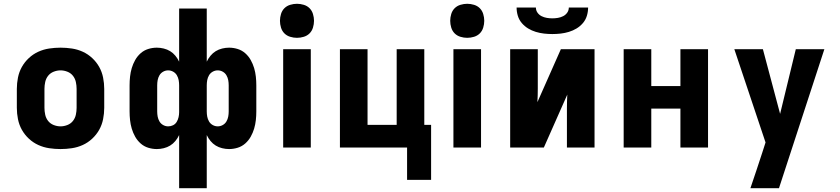

<svg xmlns="http://www.w3.org/2000/svg" viewBox="-20 -780 4440 1015"><path d="M300 8Q270 8 240 3.5Q210 -1 182.5 -13.5Q155 -26 132.5 -47Q110 -68 95.5 -94Q81 -120 75 -150Q69 -180 69 -210V-310Q69 -340 75 -370Q81 -400 95.5 -426Q110 -452 132.5 -473Q155 -494 182.5 -506.5Q210 -519 240 -523.5Q270 -528 300 -528Q330 -528 360 -523.5Q390 -519 417.5 -506.5Q445 -494 467.5 -473Q490 -452 504.5 -426Q519 -400 525 -370Q531 -340 531 -310V-210Q531 -180 525 -150Q519 -120 504.5 -94Q490 -68 467.5 -47Q445 -26 417.5 -13.5Q390 -1 360 3.5Q330 8 300 8ZM300 -112Q318 -112 336 -119Q354 -126 365.5 -140.5Q377 -155 381 -173.5Q385 -192 385 -210V-310Q385 -328 381 -346.5Q377 -365 365.5 -379.5Q354 -394 336 -401Q318 -408 300 -408Q282 -408 264 -401Q246 -394 234.5 -379.5Q223 -365 219 -346.5Q215 -328 215 -310V-210Q215 -192 219 -173.5Q223 -155 234.5 -140.5Q246 -126 264 -119Q282 -112 300 -112Z M1073 215H927V-66Q919 -49 907 -34.5Q895 -20 879.5 -10.5Q864 -1 845.5 3.5Q827 8 809 8Q786 8 763.5 1Q741 -6 723.5 -21.5Q706 -37 694.5 -57.5Q683 -78 676.5 -100Q670 -122 667.5 -145Q665 -168 665 -191V-329Q665 -352 667.5 -375Q670 -398 676.5 -420Q683 -442 694.5 -462.5Q706 -483 723.5 -498.5Q741 -514 763.5 -521Q786 -528 809 -528Q827 -528 845.5 -523.5Q864 -519 879.5 -509.5Q895 -500 907 -485.5Q919 -471 927 -454V-735H1073V-454Q1081 -471 1093 -485.5Q1105 -500 1120.5 -509.5Q1136 -519 1154.5 -523.5Q1173 -528 1191 -528Q1214 -528 1236.5 -521Q1259 -514 1276.5 -498.5Q1294 -483 1305.5 -462.5Q1317 -442 1323.5 -420Q1330 -398 1332.5 -375Q1335 -352 1335 -329V-191Q1335 -168 1332.5 -145Q1330 -122 1323.5 -100Q1317 -78 1305.5 -57.5Q1294 -37 1276.5 -21.5Q1259 -6 1236.5 1Q1214 8 1191 8Q1173 8 1154.5 3.5Q1136 -1 1120.5 -10.5Q1105 -20 1093 -34.5Q1081 -49 1073 -66ZM869 -112Q883 -112 895 -118Q907 -124 914 -135.5Q921 -147 924 -160.5Q927 -174 927 -187V-329Q927 -343 924.5 -356.5Q922 -370 915 -382Q908 -394 895.5 -401Q883 -408 869 -408Q855 -408 842.5 -401Q830 -394 823 -382Q816 -370 813.5 -356.5Q811 -343 811 -329V-191Q811 -177 813.5 -163.5Q816 -150 823 -138Q830 -126 842.5 -119Q855 -112 869 -112ZM1131 -112Q1145 -112 1157.5 -119Q1170 -126 1177 -138Q1184 -150 1186.5 -163.5Q1189 -177 1189 -191V-329Q1189 -343 1186.5 -356.5Q1184 -370 1177 -382Q1170 -394 1157.5 -401Q1145 -408 1131 -408Q1117 -408 1104.5 -401Q1092 -394 1085 -382Q1078 -370 1075.5 -356.5Q1073 -343 1073 -329V-191Q1073 -177 1075.5 -163.5Q1078 -150 1085 -138Q1092 -126 1104.5 -119Q1117 -112 1131 -112Z M1477 0V-520H1623V0ZM1550 -580Q1532 -580 1514 -585.5Q1496 -591 1483.5 -603.5Q1471 -616 1465.5 -634Q1460 -652 1460 -670Q1460 -688 1465.5 -706Q1471 -724 1483.5 -736.5Q1496 -749 1514 -754.5Q1532 -760 1550 -760Q1568 -760 1586 -754.5Q1604 -749 1616.5 -736.5Q1629 -724 1634.5 -706Q1640 -688 1640 -670Q1640 -652 1634.5 -634Q1629 -616 1616.5 -603.5Q1604 -591 1586 -585.5Q1568 -580 1550 -580Z M2259 171H2132V0H1777V-520H1923V-120H2077V-520H2223V-120H2259Z M2377 0V-520H2523V0ZM2450 -580Q2432 -580 2414 -585.5Q2396 -591 2383.5 -603.5Q2371 -616 2365.5 -634Q2360 -652 2360 -670Q2360 -688 2365.5 -706Q2371 -724 2383.5 -736.5Q2396 -749 2414 -754.5Q2432 -760 2450 -760Q2468 -760 2486 -754.5Q2504 -749 2516.5 -736.5Q2529 -724 2534.5 -706Q2540 -688 2540 -670Q2540 -652 2534.5 -634Q2529 -616 2516.5 -603.5Q2504 -591 2486 -585.5Q2468 -580 2450 -580Z M2677 0V-520H2823V-312Q2823 -294 2822.5 -276Q2822 -258 2821 -240L2945 -520H3123V0H2977V-208Q2977 -226 2977.5 -244Q2978 -262 2979 -280L2855 0ZM2900 -600Q2878 -600 2856 -602.5Q2834 -605 2812.5 -611.5Q2791 -618 2772 -629.5Q2753 -641 2738.5 -658Q2724 -675 2717.5 -696.5Q2711 -718 2711 -740H2813Q2813 -725 2821.5 -713Q2830 -701 2843 -694.5Q2856 -688 2870.5 -685.5Q2885 -683 2900 -683Q2915 -683 2929.5 -685.5Q2944 -688 2957 -694.5Q2970 -701 2978.5 -713Q2987 -725 2987 -740H3089Q3089 -718 3082.5 -696.5Q3076 -675 3061.5 -658Q3047 -641 3028 -629.5Q3009 -618 2987.5 -611.5Q2966 -605 2944 -602.5Q2922 -600 2900 -600Z M3277 0V-520H3423V-325H3577V-520H3723V0H3577V-206H3423V0Z M3947 215Q3963 168 3978.5 121.5Q3994 75 4009 29L4027 -27L3862 -520H4013L4104 -178L4187 -520H4338L4098 215Z"/></svg>

Font: Iosevka Aile Heavy
Style: Regular
Weight: 900
Designer: Belleve Invis
Foundry: Belleve Invis
Version: Version 31.1.0; ttfautohint (v1.8.4)